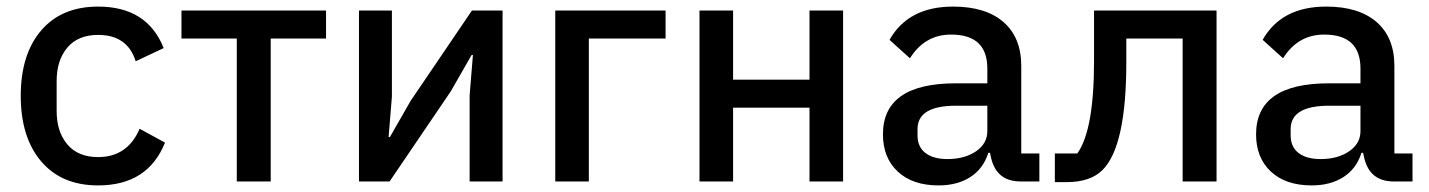

<svg xmlns="http://www.w3.org/2000/svg" viewBox="-20 -551 4339 583"><path d="M278 12Q167 12 105 -61Q43 -134 43 -260Q43 -386 105 -458.5Q167 -531 278 -531Q427 -531 477 -405L392 -365Q367 -445 278 -445Q217 -445 184.5 -406.5Q152 -368 152 -305V-214Q152 -151 184.5 -112.5Q217 -74 278 -74Q367 -74 404 -160L481 -118Q429 12 278 12Z M699 0V-434H531V-519H970V-434H802V0Z M1070 0V-519H1170V-258L1160 -135H1164L1227 -245L1413 -519H1506V0H1406V-261L1416 -384H1412L1349 -274L1163 0Z M1666 0V-519H2001V-434H1768V0Z M2104 0V-519H2206V-309H2438V-519H2540V0H2438V-224H2206V0Z M2830 12Q2751 12 2706 -30Q2661 -72 2661 -143Q2661 -298 2882 -298H2978V-343Q2978 -446 2868 -446Q2788 -446 2743 -374L2681 -430Q2738 -531 2874 -531Q2973 -531 3027 -484Q3081 -437 3081 -351V-85H3136V0H3079Q3003 0 2988 -78L2986 -87H2981Q2966 -39 2926.5 -13.5Q2887 12 2830 12ZM2857 -68Q2909 -68 2943.5 -91.5Q2978 -115 2978 -153V-230H2883Q2766 -230 2766 -159V-140Q2766 -105 2790 -86.5Q2814 -68 2857 -68Z M3183 2V-85H3251Q3302 -155 3302 -366V-519H3674V0H3571V-434H3400V-362Q3400 -107 3328 -35Q3291 2 3219 2Z M3963 12Q3884 12 3839 -30Q3794 -72 3794 -143Q3794 -298 4015 -298H4111V-343Q4111 -446 4001 -446Q3921 -446 3876 -374L3814 -430Q3871 -531 4007 -531Q4106 -531 4160 -484Q4214 -437 4214 -351V-85H4269V0H4212Q4136 0 4121 -78L4119 -87H4114Q4099 -39 4059.5 -13.5Q4020 12 3963 12ZM3990 -68Q4042 -68 4076.5 -91.5Q4111 -115 4111 -153V-230H4016Q3899 -230 3899 -159V-140Q3899 -105 3923 -86.5Q3947 -68 3990 -68Z"/></svg>

Font: Anuphan Medium
Style: Regular
Weight: 500
Designer: Mike Abbink, Paul van der Laan, Pieter van Rosmalen, Mint Tantisuwanna
Foundry: Bold Monday; Cadson Demak
Version: Version 3.002;hotconv 1.0.109;makeotfexe 2.5.65596